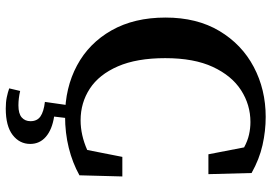

<svg xmlns="http://www.w3.org/2000/svg" viewBox="-158 -562 943 667"><g transform="rotate(90 313.5 -228.5)"><path d="M383 17Q285 17 207.5 -24.5Q130 -66 85.5 -144.5Q41 -223 41 -332Q41 -441 87.5 -519Q134 -597 212.5 -638.5Q291 -680 386 -680Q435 -680 484 -669Q533 -658 581 -631L585 -481H516L492 -605Q470 -617 448 -622Q426 -627 404 -627Q344 -627 293.5 -594.5Q243 -562 212.5 -496.5Q182 -431 182 -331Q182 -232 210.5 -166.5Q239 -101 288 -69Q337 -37 398 -37Q449 -37 501 -60L525 -182H593L589 -33Q546 -9 494 4Q442 17 383 17ZM334 87 347 -4H392L385 55Q430 62 455 83.5Q480 105 480 138Q480 175 449 199Q418 223 357 223Q335 223 318 219.5Q301 216 287 211L296 173Q322 179 346 179Q375 179 388 167.5Q401 156 401 137Q401 114 384.5 102.5Q368 91 334 87Z"/></g></svg>

Font: Source Serif Pro SemiBold
Style: Regular
Weight: 600
Designer: Frank Grießhammer
Foundry: Adobe Systems Incorporated
Version: Version 3.001;hotconv 1.0.111;makeotfexe 2.5.65597